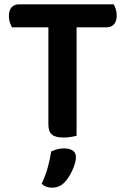

<svg xmlns="http://www.w3.org/2000/svg" viewBox="-20 -627 580 885"><path d="M504 -607Q509 -599 513.5 -585.5Q518 -572 518 -556Q518 -529 505.5 -515Q493 -501 471 -501H333V-1Q325 1 308 4Q291 7 273 7Q235 7 219 -7Q203 -21 203 -54V-501H35Q30 -510 25.5 -523Q21 -536 21 -552Q21 -580 33.5 -593.5Q46 -607 68 -607ZM279 212Q266 226 251.5 232Q237 238 220 238Q190 238 172 220Q190 182 200.5 143.5Q211 105 216 71Q229 65 244 61Q259 57 275 57Q299 57 314.5 66.5Q330 76 330 98Q330 110 325.5 126Q321 142 313.5 158Q306 174 297 188.5Q288 203 279 212Z"/></svg>

Font: Baloo Paaji 2 SemiBold
Style: Regular
Weight: 600
Designer: Shuchita Grover, Noopur Datye and Ek Type
Foundry: Ek Type
Version: Version 1.640;hotconv 1.0.111;makeotfexe 2.5.65597; ttfautoh